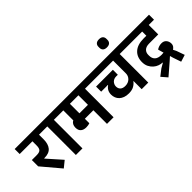

<svg xmlns="http://www.w3.org/2000/svg" viewBox="-35 -1815 2822 2822"><g transform="rotate(-45 1376.0 -403.5)"><path d="M44 -274V-405H145Q201 -405 223 -427.5Q245 -450 245 -507V-594H-20V-698H477V-594H382V-500Q382 -401 338 -348Q294 -295 200 -295H190V-289L388 -66L288 15Z M554 -594H437V-698H808V-594H691V0H554Z M951 -178Q896 -178 864.5 -205.5Q833 -233 833 -288Q833 -324 847 -349Q861 -374 887 -386V-594H768V-698H1454V-594H1338V0H1201V-283H1024V-190Q1009 -185 992 -181.5Q975 -178 951 -178ZM1024 -594V-396H1201V-594Z M1922 -168H1917Q1894 -135 1852.5 -111.5Q1811 -88 1747 -88Q1696 -88 1658.5 -102Q1621 -116 1596.5 -139.5Q1572 -163 1559.5 -194.5Q1547 -226 1547 -261Q1547 -345 1615 -391V-396L1579 -395H1475V-501H1824V-398H1788Q1766 -398 1746.5 -390.5Q1727 -383 1713 -369Q1699 -355 1690.5 -336Q1682 -317 1682 -295Q1682 -253 1708.5 -228Q1735 -203 1787 -203Q1818 -203 1843 -213Q1868 -223 1885.5 -240.5Q1903 -258 1912.5 -280Q1922 -302 1922 -326V-594H1414V-698H2175V-594H2059V0H1922Z M1996 -795Q1954 -795 1933.5 -815Q1913 -835 1913 -868V-890Q1913 -923 1933.5 -943Q1954 -963 1996 -963Q2038 -963 2058.5 -943Q2079 -923 2079 -890V-868Q2079 -835 2058.5 -815Q2038 -795 1996 -795Z M2244 65 2342 -11 2416 -54V-60H2413Q2383 -60 2346.5 -73Q2310 -86 2279 -113Q2248 -140 2227 -181Q2206 -222 2206 -279Q2206 -385 2274 -446Q2342 -507 2471 -507H2526V-594H2135V-698H2772V-594H2663V-397H2473Q2440 -397 2416 -388.5Q2392 -380 2377 -365Q2362 -350 2354.5 -331Q2347 -312 2347 -291V-270Q2347 -214 2381 -182Q2415 -150 2487 -150Q2512 -150 2529 -153L2504 -240Q2521 -253 2547 -262.5Q2573 -272 2605 -272Q2653 -272 2679.5 -240.5Q2706 -209 2706 -163Q2706 -137 2693 -118Q2680 -99 2657 -84L2681 -36L2726 91L2618 125L2574 -4L2562 -48H2557L2505 -1L2323 156Z"/></g></svg>

Font: IBM Plex Sans Devanagari
Style: Bold
Weight: 700
Designer: Mike Abbink, Paul van der Laan, Pieter van Rosmalen, Erin McLaughlin
Foundry: Bold Monday
Version: Version 1.1